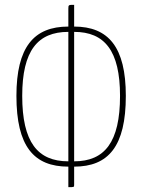

<svg xmlns="http://www.w3.org/2000/svg" viewBox="-20 -765 589 795"><path d="M287 -745C264 -745 263 -745 263 -729V-655C120 -655 48 -570 48 -368C48 -159 120 -75 263 -75V10C287 10 287 10 287 0V-75C429 -75 501 -159 501 -368C501 -570 429 -655 287 -655ZM263 -97C136 -97 72 -176 72 -368C72 -555 136 -633 263 -633ZM287 -633C413 -633 477 -555 477 -368C477 -176 413 -97 287 -97Z"/></svg>

Font: Yanone Kaffeesatz Extra Light
Style: Regular
Weight: 200
Designer: Yanone (Cyrillic: Daniel Pouzeot & Huerta Tipografica)
Foundry: Yanone
Version: Version 1.100;PS 001.100;hotconv 1.0.70;makeotf.lib2.5.58329